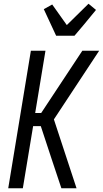

<svg xmlns="http://www.w3.org/2000/svg" viewBox="-20 -1006 550 1026"><path d="M24 0 145 -735H223L168 -402H200L420 -735H510L268 -368L389 0H308L255 -159L198 -332H157L102 0ZM280 -815 214 -957 259 -982 337 -872 453 -986 493 -953 428 -874 378 -815Z"/></svg>

Font: Iosevka Algr
Style: Italic
Weight: 400
Italic angle: -9°
Monospace: yes
Designer: Belleve Invis
Foundry: Belleve Invis
Version: Version 26.0.2; ttfautohint (v1.8.3)